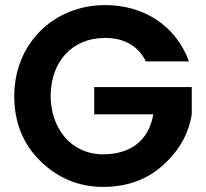

<svg xmlns="http://www.w3.org/2000/svg" viewBox="-20 -728 809 754"><path d="M393 -708C189 -708 36 -555 36 -351C36 -248 70 -162 139 -95C208 -28 290 6 385 6C480 6 558 -23 621 -80C684 -137 721 -203 733 -279V-386H350V-279H582C564 -173 489 -122 385 -122C255 -122 179 -229 179 -351C179 -481 259 -579 393 -579C468 -579 522 -548 553 -487H722C671 -627 545 -708 393 -708Z"/></svg>

Font: Matrixport Bold
Style: Regular
Weight: 600
Designer: Ninad Kale (Devanagari), Jonny Pinhorn (Latin)
Foundry: Indian Type Foundry
Version: Version 2.000;PS 1.0;hotconv 1.0.79;makeotf.lib2.5.61930; tt